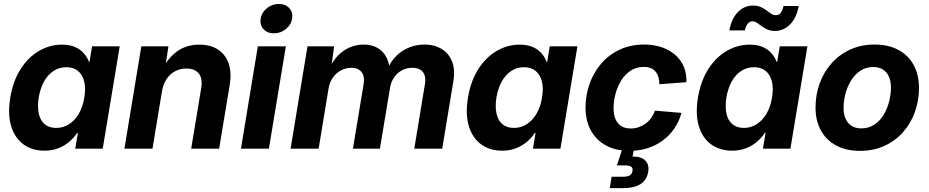

<svg xmlns="http://www.w3.org/2000/svg" viewBox="-20 -769 4803 993"><path d="M210.4 10.3Q145.5 10.3 100.6 -22.9Q55.7 -56.2 37.4 -117.7Q19 -179.2 33.2 -264.6Q47.4 -350.1 86.4 -411.4Q125.5 -472.7 181.4 -505.4Q237.3 -538.1 300.3 -538.1Q339.8 -538.1 367.4 -526.1Q395 -514.2 412.8 -494.1Q430.7 -474.1 439.9 -449.2H442.9L456.1 -529.3H599.1L511.2 0H369.1L382.8 -81.5H378.9Q361.8 -55.7 337.2 -34.9Q312.5 -14.2 280.8 -2Q249 10.3 210.4 10.3ZM270.5 -107.4Q307.6 -107.4 337.6 -127Q367.7 -146.5 388.2 -181.9Q408.7 -217.3 416 -264.6Q424.3 -312.5 415.5 -347.7Q406.7 -382.8 383.3 -402.1Q359.9 -421.4 322.8 -421.4Q286.1 -421.4 256.8 -402.1Q227.5 -382.8 208 -347.9Q188.5 -313 180.2 -264.6Q172.9 -216.8 180.7 -181.2Q188.5 -145.5 211.4 -126.5Q234.4 -107.4 270.5 -107.4Z M817.4 -294.9 768.6 0H623.5L710.9 -529.3H851.1L830.6 -394L812 -398.4Q846.2 -466.8 894.8 -502.4Q943.4 -538.1 1010.7 -538.1Q1068.4 -538.1 1107.4 -512.7Q1146.5 -487.3 1162.6 -440.4Q1178.7 -393.6 1168 -329.1L1113.3 0H968.8L1020.5 -312.5Q1028.8 -364.3 1007.8 -389.4Q986.8 -414.6 943.8 -414.6Q912.1 -414.6 885.5 -400.6Q858.9 -386.7 841.3 -360.1Q823.7 -333.5 817.4 -294.9Z M1226.1 0 1313.5 -529.3H1458.5L1370.6 0ZM1396.5 -596.7Q1362.3 -596.7 1342.5 -618.7Q1322.8 -640.6 1328.1 -672.9Q1333.5 -705.1 1360.6 -726.8Q1387.7 -748.5 1421.9 -748.5Q1456.5 -748.5 1476.3 -726.8Q1496.1 -705.1 1490.7 -672.9Q1485.8 -640.6 1458.5 -618.7Q1431.2 -596.7 1396.5 -596.7Z M1482.9 0 1570.3 -529.3H1708L1690.9 -404.3L1680.7 -408.7Q1701.2 -455.1 1730 -483.6Q1758.8 -512.2 1792.5 -525.4Q1826.2 -538.6 1860.4 -538.6Q1901.9 -538.6 1931.9 -521.5Q1961.9 -504.4 1978.5 -472.4Q1995.1 -440.4 1996.1 -395.5L1981.4 -404.8Q1999.5 -450.2 2029.5 -479.7Q2059.6 -509.3 2097.2 -523.9Q2134.8 -538.6 2175.3 -538.6Q2226.6 -538.6 2263.9 -515.9Q2301.3 -493.2 2318.1 -450.7Q2335 -408.2 2324.7 -348.6L2267.1 0H2122.6L2177.2 -331.1Q2182.6 -362.3 2175.3 -381.6Q2168 -400.9 2151.6 -409.7Q2135.3 -418.5 2112.8 -418.5Q2082.5 -418.5 2058.1 -405Q2033.7 -391.6 2018.1 -368.7Q2002.4 -345.7 1997.6 -316.9L1944.8 0H1805.2L1860.8 -335Q1867.2 -375.5 1849.4 -397Q1831.5 -418.5 1796.9 -418.5Q1769.5 -418.5 1744.6 -405.5Q1719.7 -392.6 1702.1 -368.4Q1684.6 -344.2 1679.2 -311L1627.9 0Z M2577.6 10.3Q2512.7 10.3 2467.8 -22.9Q2422.9 -56.2 2404.5 -117.7Q2386.2 -179.2 2400.4 -264.6Q2414.6 -350.1 2453.6 -411.4Q2492.7 -472.7 2548.6 -505.4Q2604.5 -538.1 2667.5 -538.1Q2707 -538.1 2734.6 -526.1Q2762.2 -514.2 2780 -494.1Q2797.9 -474.1 2807.1 -449.2H2810.1L2823.2 -529.3H2966.3L2878.4 0H2736.3L2750 -81.5H2746.1Q2729 -55.7 2704.3 -34.9Q2679.7 -14.2 2647.9 -2Q2616.2 10.3 2577.6 10.3ZM2637.7 -107.4Q2674.8 -107.4 2704.8 -127Q2734.9 -146.5 2755.4 -181.9Q2775.9 -217.3 2783.2 -264.6Q2791.5 -312.5 2782.7 -347.7Q2773.9 -382.8 2750.5 -402.1Q2727.1 -421.4 2689.9 -421.4Q2653.3 -421.4 2624 -402.1Q2594.7 -382.8 2575.2 -347.9Q2555.7 -313 2547.4 -264.6Q2540 -216.8 2547.9 -181.2Q2555.7 -145.5 2578.6 -126.5Q2601.6 -107.4 2637.7 -107.4Z M3236.3 11.2Q3165.5 11.2 3114.3 -16.6Q3063 -44.4 3035.6 -95Q3008.3 -145.5 3008.3 -212.9Q3008.3 -275.4 3028.6 -333.7Q3048.8 -392.1 3088.1 -438.5Q3127.4 -484.9 3183.8 -511.7Q3240.2 -538.6 3311.5 -538.6Q3361.3 -538.6 3402.1 -524.7Q3442.9 -510.7 3472.2 -485.1Q3501.5 -459.5 3516.6 -423.8Q3531.7 -388.2 3529.8 -343.8L3390.1 -333.5Q3390.1 -353 3385.5 -369.4Q3380.9 -385.7 3371.3 -397.7Q3361.8 -409.7 3346.7 -416.3Q3331.5 -422.9 3310.1 -422.9Q3271 -422.9 3241.7 -403.6Q3212.4 -384.3 3192.9 -352.8Q3173.3 -321.3 3163.3 -283.7Q3153.3 -246.1 3153.3 -210Q3153.3 -177.7 3162.8 -154.1Q3172.4 -130.4 3192.1 -117.4Q3211.9 -104.5 3241.7 -104.5Q3264.2 -104.5 3283.7 -111.3Q3303.2 -118.2 3319.8 -130.4Q3336.4 -142.6 3348.4 -159.7Q3360.4 -176.8 3367.7 -196.8L3504.4 -185.1Q3492.2 -140.6 3467.5 -104.5Q3442.9 -68.4 3408 -42.5Q3373 -16.6 3329.6 -2.7Q3286.1 11.2 3236.3 11.2ZM3133.8 204.1 3143.1 145H3203.1Q3225.6 145 3237.1 137.9Q3248.5 130.9 3251 115.7Q3253.9 100.6 3244.6 93.5Q3235.4 86.4 3212.9 86.4H3170.4L3206.1 -21.5H3263.2L3259.3 0L3251.5 40.5Q3296.4 40 3317.4 61.3Q3338.4 82.5 3332.5 119.1Q3325.2 162.6 3292.5 183.3Q3259.8 204.1 3201.7 204.1Z M3767.1 10.3Q3702.1 10.3 3657.2 -22.9Q3612.3 -56.2 3594 -117.7Q3575.7 -179.2 3589.8 -264.6Q3604 -350.1 3643.1 -411.4Q3682.1 -472.7 3738 -505.4Q3793.9 -538.1 3856.9 -538.1Q3896.5 -538.1 3924.1 -526.1Q3951.7 -514.2 3969.5 -494.1Q3987.3 -474.1 3996.6 -449.2H3999.5L4012.7 -529.3H4155.8L4067.9 0H3925.8L3939.5 -81.5H3935.5Q3918.5 -55.7 3893.8 -34.9Q3869.1 -14.2 3837.4 -2Q3805.7 10.3 3767.1 10.3ZM3827.1 -107.4Q3864.3 -107.4 3894.3 -127Q3924.3 -146.5 3944.8 -181.9Q3965.3 -217.3 3972.7 -264.6Q3981 -312.5 3972.2 -347.7Q3963.4 -382.8 3939.9 -402.1Q3916.5 -421.4 3879.4 -421.4Q3842.8 -421.4 3813.5 -402.1Q3784.2 -382.8 3764.6 -347.9Q3745.1 -313 3736.8 -264.6Q3729.5 -216.8 3737.3 -181.2Q3745.1 -145.5 3768.1 -126.5Q3791 -107.4 3827.1 -107.4ZM3988.8 -608.9Q3965.8 -608.9 3948.7 -616.5Q3931.6 -624 3918.7 -634Q3905.8 -644 3894.5 -651.4Q3883.3 -658.7 3871.6 -658.7Q3856.4 -658.7 3846.4 -645.5Q3836.4 -632.3 3832 -611.8H3752Q3763.7 -673.3 3796.6 -706.8Q3829.6 -740.2 3874.5 -740.2Q3897.9 -740.2 3914.6 -732.7Q3931.2 -725.1 3944.1 -715.3Q3957 -705.6 3968 -698Q3979 -690.4 3991.7 -690.4Q4008.3 -690.4 4017.6 -702.4Q4026.9 -714.4 4032.2 -737.8H4110.8Q4099.6 -675.8 4065.7 -642.3Q4031.7 -608.9 3988.8 -608.9Z M4427.7 11.2Q4356 11.2 4304.4 -16.6Q4252.9 -44.4 4225.3 -94.7Q4197.8 -145 4197.8 -212.9Q4197.8 -278.3 4219 -337.2Q4240.2 -396 4280.5 -441.4Q4320.8 -486.8 4377.2 -512.7Q4433.6 -538.6 4502.9 -538.6Q4575.2 -538.6 4626.7 -510.7Q4678.2 -482.9 4705.6 -432.4Q4732.9 -381.8 4732.9 -314Q4732.9 -249.5 4712.2 -190.9Q4691.4 -132.3 4651.4 -86.7Q4611.3 -41 4554.9 -14.9Q4498.5 11.2 4427.7 11.2ZM4434.6 -105Q4473.1 -105 4502.2 -124.5Q4531.2 -144 4550.3 -175.8Q4569.3 -207.5 4578.6 -244.6Q4587.9 -281.7 4587.9 -316.4Q4587.9 -349.6 4577.1 -373.3Q4566.4 -397 4545.9 -409.7Q4525.4 -422.4 4496.1 -422.4Q4458 -422.4 4429.2 -402.8Q4400.4 -383.3 4381.1 -351.8Q4361.8 -320.3 4352.3 -283.2Q4342.8 -246.1 4342.8 -210.4Q4342.8 -161.6 4366.9 -133.3Q4391.1 -105 4434.6 -105Z"/></svg>

Font: Inter 24pt
Style: Bold Italic
Weight: 700
Italic angle: -9.3988°
Version: Version 4.001;git-66647c0bb